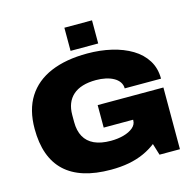

<svg xmlns="http://www.w3.org/2000/svg" viewBox="-125 -1014 1173 1154"><g transform="rotate(-15 461.5 -436.5)"><path d="M426 12Q236 12 140.5 -77Q45 -166 45 -344Q45 -462 95 -541Q145 -620 239.5 -660Q334 -700 467 -700Q547 -700 617.5 -683.5Q688 -667 742 -634.5Q796 -602 826.5 -553Q857 -504 857 -439H631Q631 -461 619 -478.5Q607 -496 585.5 -508Q564 -520 536 -526Q508 -532 477 -532Q429 -532 393 -521Q357 -510 333 -488.5Q309 -467 297 -436.5Q285 -406 285 -366V-322Q285 -268 305.5 -231Q326 -194 367 -175Q408 -156 470 -156Q513 -156 549.5 -166Q586 -176 608.5 -195Q631 -214 631 -240V-244H448V-384H857V0H730L708 -72Q673 -45 630.5 -26Q588 -7 537.5 2.5Q487 12 426 12ZM375 -741V-885H547V-741Z"/></g></svg>

Font: Archivo SemiExpanded Black
Style: Regular
Weight: 900
Width: 6
Designer: Hector Gatti
Foundry: Omnibus-Type
Version: Version 2.001